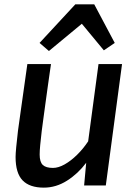

<svg xmlns="http://www.w3.org/2000/svg" viewBox="-20 -851 622 881"><path d="M181 10Q116 10 83.8 -23.2Q51.5 -56.5 51.5 -130.5Q51.5 -146 54.5 -177Q57.5 -208 62.5 -251Q68.5 -294.5 76 -347.8Q83.5 -401 91.2 -455.5Q99 -510 105.5 -557H214Q212.5 -547.5 208.5 -519.5Q204.5 -491.5 199.2 -453.8Q194 -416 188.5 -376.2Q183 -336.5 178.5 -302.8Q174 -269 171.5 -250Q167 -212.5 164.5 -185.5Q162 -158.5 162 -142Q162 -107.5 176.5 -94Q191 -80.5 223 -80.5Q248 -80.5 276.8 -96.8Q305.5 -113 333.8 -140.8Q362 -168.5 384.5 -202.5L432 -557H540L465.5 0H366L375.5 -104Q337.5 -53.5 287.2 -21.8Q237 10 181 10ZM204.5 -617 161.5 -654 325.5 -831H412.5L506.5 -654L456.5 -620L355.5 -742Z"/></svg>

Font: Koeln Type Sans
Style: Italic
Weight: 400
Italic angle: -7.5°
Designer: Eben Sorkin
Foundry: Eben Sorkin
Version: Version 2.001